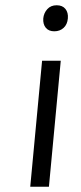

<svg xmlns="http://www.w3.org/2000/svg" viewBox="-20 -710 309 730"><path d="M186.5 -591Q165 -591 154 -604.5Q143 -618 144.5 -640Q146.5 -660.5 159.8 -675.2Q173 -690 195.5 -690Q217.5 -690 228.8 -676Q240 -662 238 -640Q236 -617 221.8 -604Q207.5 -591 186.5 -591ZM95 0 140 -479H211L166 0Z"/></svg>

Font: Karla
Style: Italic
Weight: 400
Italic angle: -8°
Designer: Jonathan Pinhorn
Version: Version 2.004;gftools[0.9.33]